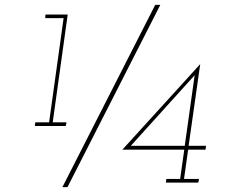

<svg xmlns="http://www.w3.org/2000/svg" viewBox="-20 -755 1008 794"><path d="M238 19H259Q356 -171 451 -358Q546 -545 643 -735H622Q525 -545 430 -358Q335 -171 238 19ZM668 -15 666 0H800L803 -15H741L758 -136H830L832 -152H760L808 -490L486 -136H742L725 -15ZM785 -444 744 -152H521ZM126 -249 124 -234H252L255 -249H198L260 -695H168L167 -680H243L183 -249Z"/></svg>

Font: Josefin Slab ExtraLight
Style: Italic
Weight: 250
Italic angle: -12°
Designer: Santiago Orozco
Foundry: Typemade
Version: Version 2.100